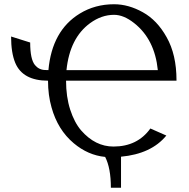

<svg xmlns="http://www.w3.org/2000/svg" viewBox="-20 -730 891 904"><path d="M293 -399.9H723.1Q708.5 -544.9 611.8 -621.1Q562.5 -660.2 517.1 -660.2Q458 -660.2 404.3 -621.1Q308.6 -551.3 293 -399.9ZM514.2 -40Q627 -40 688 -125L763.2 -91.8Q692.4 -5.4 549.8 7.8V153.8H502Q502 61 475.1 8.8Q394.5 1 327.1 -55.7Q252 -118.7 222.7 -224.1Q206.1 -282.2 206.1 -350.1Q86.9 -350.1 51.8 -434.1Q32.2 -481.4 32.2 -558.1L122.1 -529.8Q122.1 -451.2 144.5 -423.8Q163.1 -401.4 191.4 -400.4Q197.3 -400.4 208 -399.9Q224.6 -585.9 355.5 -666Q427.2 -710 517.1 -710Q585 -710 652.3 -672.4Q719.7 -635.3 764.6 -554.7Q811 -472.7 811 -352.5V-350.1H291Q291 -274.4 310.5 -213.9Q330.1 -153.3 361.8 -116.2Q428.2 -40 514.2 -40Z"/></svg>

Font: Pfennig
Style: Medium
Weight: 500
Version: Version 20120410 ; ttfautohint (v0.8)